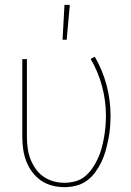

<svg xmlns="http://www.w3.org/2000/svg" viewBox="-20 -764 540 792"><path d="M238 -600 246 -744H268L255 -600ZM245 8Q220 8 195 1.5Q170 -5 149 -19.5Q128 -34 112.5 -55Q97 -76 88 -100Q79 -124 75.5 -149Q72 -174 72 -200V-520H91V-200Q91 -177 94 -154Q97 -131 105 -109.5Q113 -88 126.5 -68.5Q140 -49 158.5 -36Q177 -23 199.5 -16.5Q222 -10 245 -10Q268 -10 290.5 -16Q313 -22 330.5 -36.5Q348 -51 361 -70Q374 -89 383.5 -109.5Q393 -130 399 -152Q405 -174 409 -196.5Q413 -219 415 -241.5Q417 -264 417 -287Q417 -348 401 -408Q385 -468 354 -521L371 -530Q403 -475 419.5 -413Q436 -351 436 -287Q436 -263 434 -238.5Q432 -214 427 -189.5Q422 -165 415.5 -141.5Q409 -118 398.5 -96Q388 -74 373 -53.5Q358 -33 338 -18.5Q318 -4 294 2Q270 8 245 8Z"/></svg>

Font: Iosevka SS18 Thin
Style: Regular
Weight: 100
Monospace: yes
Designer: Belleve Invis
Foundry: Belleve Invis
Version: Version 25.1.1; ttfautohint (v1.8.4)